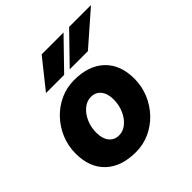

<svg xmlns="http://www.w3.org/2000/svg" viewBox="-201 -922 1098 1098"><g transform="rotate(-45 348.0 -372.5)"><path d="M33 -222Q33 -284 56 -339Q79 -394 119 -436Q159 -478 211.5 -502Q264 -526 324 -526Q442 -526 508 -463Q574 -400 574 -288Q574 -226 551 -171Q528 -116 488 -74Q448 -32 395.5 -8Q343 16 283 16Q165 16 99 -47Q33 -110 33 -222ZM283 -120Q316 -120 344 -143Q372 -166 389 -204.5Q406 -243 406 -288Q406 -335 384 -362.5Q362 -390 324 -390Q291 -390 263 -367Q235 -344 218 -306Q201 -268 201 -222Q201 -175 223 -147.5Q245 -120 283 -120ZM158 -587 297 -761H474L305 -587ZM350 -587 519 -761H696L497 -587Z"/></g></svg>

Font: Wix Madefor Text ExtraBold
Style: Italic
Weight: 800
Italic angle: -12°
Designer: Dalton Maag Ltd
Foundry: Dalton Maag Ltd
Version: Version 3.100